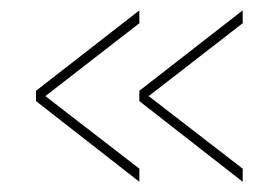

<svg xmlns="http://www.w3.org/2000/svg" viewBox="-20 -526 540 372"><path d="M250 -505.9V-481L67.9 -339.8L250 -199.2V-173.8L49.8 -330.1V-350.1ZM450.2 -505.9V-481L268.1 -339.8L450.2 -199.2V-173.8L250 -330.1V-350.1Z"/></svg>

Font: Cooper Hewitt
Style: Thin
Weight: 701
Designer: Village Type and Design LLC
Foundry: Cooper Hewitt Smithsonian Design Museum
Version: 1.000